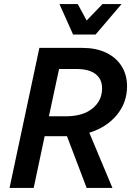

<svg xmlns="http://www.w3.org/2000/svg" viewBox="-20 -926 663 946"><path d="M27 0 174 -690H387Q452 -690 501.5 -667Q551 -644 578.5 -601Q606 -558 606 -501Q606 -421 556 -360Q506 -299 420 -272L534 0H407L310 -255H200L146 0ZM221 -353H304Q388 -353 435.5 -391.5Q483 -430 483 -491Q483 -536 451 -561Q419 -586 357 -586H271ZM273 -906H363L407 -825L485 -906H579L451 -756H340Z"/></svg>

Font: Radio Canada Medium
Style: Italic
Weight: 500
Italic angle: -12°
Designer: Charles Daoud, Etienne Aubert Bonn, Alexandre Saumier Demers, Jacques Le Bailly
Foundry: Radio-Canada
Version: Version 2.104; ttfautohint (v1.8.4.7-5d5b);gftools[0.9.28.de